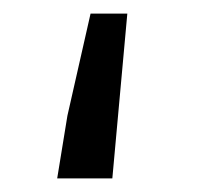

<svg xmlns="http://www.w3.org/2000/svg" viewBox="-20 -262 289 282"><path d="M64 0 79 -92 113 -242H167L145 0Z"/></svg>

Font: Processing Sans Pro
Style: Regular
Weight: 400
Designer: Paul D. Hunt
Foundry: Adobe Systems Incorporated
Version: Version 2.020;PS 2.000;hotconv 1.0.86;makeotf.lib2.5.63406